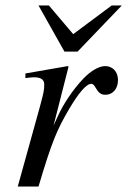

<svg xmlns="http://www.w3.org/2000/svg" viewBox="-20 -683 466 703"><path d="M426 -663H389L248 -558L159 -663H121L216 -494H264ZM176 -223 231 -439 228 -441 73 -414V-397C88 -399 96 -400 104 -400C124 -400 142 -395 142 -374C142 -353 140 -344 126 -292L45 0H121C171 -168 189 -208 232 -282C268 -343 296 -376 314 -376C321 -376 324 -372 330 -362C339 -347 347 -336 365 -336C395 -336 412 -360 412 -390C412 -420 393 -441 365 -441C342 -441 312 -423 286 -396C245 -353 211 -300 192 -258Z"/></svg>

Font: STIXGeneral
Style: Italic
Weight: 400
Italic angle: -16.33°
Designer: MicroPress Inc., with final additions and corrections provided by Coen Hoffman, Elsevier (retired)
Version: Version 1.1.0